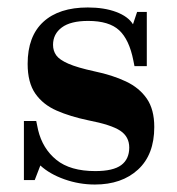

<svg xmlns="http://www.w3.org/2000/svg" viewBox="-20 -482 474 514"><path d="M234 12Q192 12 152.5 -2Q113 -16 88 -39L73 0H44V-158H77L82 -134Q94 -84 131 -54Q168 -24 235 -24Q283 -24 304.5 -40Q326 -56 326 -87Q326 -116 302 -132Q278 -148 216 -160Q168 -170 131.5 -186Q95 -202 74.5 -231.5Q54 -261 54 -311Q54 -385 96 -423.5Q138 -462 215 -462Q259 -462 291 -450Q323 -438 336 -417L347 -450H373V-305H340L337 -320Q326 -376 299 -401Q272 -426 216 -426Q169 -426 145.5 -408.5Q122 -391 122 -362Q122 -346 130.5 -334Q139 -322 163 -311.5Q187 -301 233 -291Q281 -281 317 -264Q353 -247 373 -218Q393 -189 393 -142Q393 -68 349.5 -28Q306 12 234 12Z"/></svg>

Font: Libre Bodoni Medium
Style: Regular
Weight: 500
Designer: Pablo Impallari, Rodrigo Fuenzalida
Foundry: Impallari Type
Version: Version 2.005;gftools[0.9.23]